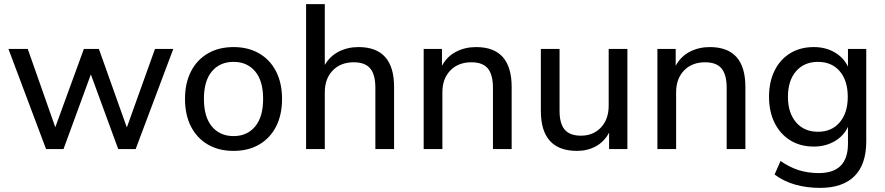

<svg xmlns="http://www.w3.org/2000/svg" viewBox="-20 -725 4307 934"><path d="M204 0 21 -487H115L249 -106L388 -487H461L597 -105L734 -487H823L640 0H555L422 -363L289 0Z M1116 9Q1044 9 991 -22Q938 -53 909 -109.5Q880 -166 880 -244Q880 -321 909 -377.5Q938 -434 991 -465Q1044 -496 1116 -496Q1188 -496 1241 -465Q1294 -434 1323 -377.5Q1352 -321 1352 -244Q1352 -166 1323 -109.5Q1294 -53 1241 -22Q1188 9 1116 9ZM1116 -63Q1182 -63 1221 -109.5Q1260 -156 1260 -244Q1260 -332 1221 -378Q1182 -424 1116 -424Q1050 -424 1011 -378Q972 -332 972 -244Q972 -156 1011 -109.5Q1050 -63 1116 -63Z M1469 0V-705H1560V-409Q1585 -452 1628 -474Q1671 -496 1724 -496Q1897 -496 1897 -302V0H1806V-297Q1806 -362 1781 -392Q1756 -422 1701 -422Q1637 -422 1598.5 -382Q1560 -342 1560 -276V0Z M2041 0V-487H2130V-405Q2154 -450 2198 -473Q2242 -496 2296 -496Q2469 -496 2469 -302V0H2378V-297Q2378 -362 2353 -392Q2328 -422 2273 -422Q2209 -422 2170.5 -382Q2132 -342 2132 -276V0Z M2787 9Q2611 9 2611 -186V-487H2702V-186Q2702 -124 2727 -94.5Q2752 -65 2806 -65Q2866 -65 2903.5 -105Q2941 -145 2941 -211V-487H3032V0H2943V-80Q2920 -36 2879 -13.5Q2838 9 2787 9Z M3178 0V-487H3267V-405Q3291 -450 3335 -473Q3379 -496 3433 -496Q3606 -496 3606 -302V0H3515V-297Q3515 -362 3490 -392Q3465 -422 3410 -422Q3346 -422 3307.5 -382Q3269 -342 3269 -276V0Z M3969 189Q3904 189 3848 173Q3792 157 3748 124L3777 58Q3821 89 3866.5 103Q3912 117 3963 117Q4105 117 4105 -26V-108Q4084 -63 4039.5 -37.5Q3995 -12 3939 -12Q3873 -12 3824 -42.5Q3775 -73 3748 -127.5Q3721 -182 3721 -254Q3721 -327 3748 -381.5Q3775 -436 3824 -466Q3873 -496 3939 -496Q3996 -496 4040 -470.5Q4084 -445 4105 -401V-487H4194V-38Q4194 75 4136.5 132Q4079 189 3969 189ZM3959 -84Q4026 -84 4065 -130Q4104 -176 4104 -254Q4104 -333 4065 -378.5Q4026 -424 3959 -424Q3892 -424 3852.5 -378.5Q3813 -333 3813 -254Q3813 -176 3852.5 -130Q3892 -84 3959 -84Z"/></svg>

Font: Nunito Sans Medium
Style: Regular
Weight: 500
Designer: Vernon Adams
Foundry: Vernon Adams
Version: Version 3.101; ttfautohint (v1.8.4.7-5d5b);gftools[0.9.27]